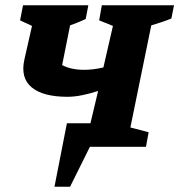

<svg xmlns="http://www.w3.org/2000/svg" viewBox="-20 -555 678 726"><path d="M186 151 233 -89H322L351 -211Q320 -201 290.5 -195Q261 -189 235 -189Q143 -189 100 -224.5Q57 -260 72 -329L101 -457L56 -478L67 -535H314L304 -483Q289 -476 276.5 -471Q264 -466 245 -459L215 -309Q248 -291 298 -291Q333 -291 371 -300L407 -457L355 -478L365 -535H638L628 -485Q611 -478 593 -472Q575 -466 552 -459L473 -73L542 -55L532 0H320L245 151Z"/></svg>

Font: Piazzolla SC
Style: Bold Italic
Weight: 700
Italic angle: -11.3°
Designer: Juan Pablo del Peral
Foundry: Huerta Tipografica
Version: Version 1.330